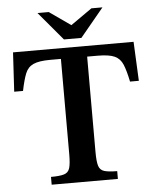

<svg xmlns="http://www.w3.org/2000/svg" viewBox="-57 -885 752 933"><g transform="rotate(-5 319.0 -418.5)"><path d="M480 0H157V-38Q200 -38 221 -44.5Q242 -51 248.5 -72.5Q255 -94 255 -140V-605H203Q148 -605 120.5 -592.5Q93 -580 81 -550Q69 -520 58 -466H15L26 -657H614L623 -466H580Q569 -520 556.5 -550Q544 -580 517 -592.5Q490 -605 434 -605H383V-140Q383 -94 389.5 -72.5Q396 -51 417 -44.5Q438 -38 480 -38ZM363 -698H278L161 -837H216L320 -764L424 -837H478Z"/></g></svg>

Font: STIX Two Text SemiBold
Style: Regular
Weight: 600
Designer: Ross Mills, John Hudson & Paul Hanslow, Tiro Typeworks Ltd; with prior portions MicroPress Inc., and Coen Hoffman.
Foundry: Tiro Typeworks Ltd
Version: Version 2.13 b171